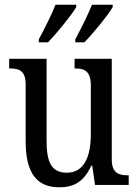

<svg xmlns="http://www.w3.org/2000/svg" viewBox="-20 -786 588 816"><path d="M300 -619V-606H339C378 -647 439 -721 459 -756V-766H371C353 -721 326 -668 300 -619ZM145 -619V-606H184C223 -647 284 -721 304 -756V-766H216C198 -721 171 -668 145 -619ZM232 10C290 10 335 -10 368 -82H372L384 0H527V-41H523C486 -41 455 -49 455 -109V-536H297V-495H300C337 -495 366 -486 366 -422V-215C366 -118 336 -52 264 -52C197 -52 178 -99 178 -189V-536H19V-495H23C60 -495 89 -486 89 -427V-186C89 -48 138 10 232 10Z"/></svg>

Font: Noto Serif Sinhala Condensed
Style: Regular
Weight: 400
Width: 3
Designer: Jelle Bosma - Monotype Design Team
Foundry: Monotype Imaging Inc.
Version: Version 2.007